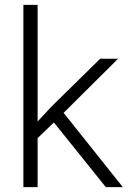

<svg xmlns="http://www.w3.org/2000/svg" viewBox="-20 -770 530 790"><path d="M201.7 -266.1 134.8 -201.7V0H76.2V-750H134.8V-270L189.9 -329.6L392.1 -528.3H465.8L241.7 -305.7L485.4 0H415.5Z"/></svg>

Font: Vazir Thin FD-UI
Style: Thin-FD-UI
Weight: 100
Designer: Saber Rastikerdar
Foundry: Saber Rastikerdar
Version: Version 30.1.0